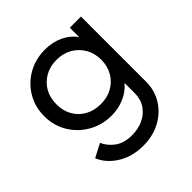

<svg xmlns="http://www.w3.org/2000/svg" viewBox="-202 -702 1071 1071"><g transform="rotate(-45 333.0 -167.0)"><path d="M323 217Q238 217 174 177.5Q110 138 84 76L164 34Q180 73 219 102Q258 131 322 131Q369 131 409 112.5Q449 94 473 59Q497 24 497 -25V-105Q466 -68 419 -47.5Q372 -27 317 -27Q243 -27 182 -62Q121 -97 85 -156.5Q49 -216 49 -291Q49 -365 84.5 -424Q120 -483 180 -517Q240 -551 315 -551Q375 -551 423 -528Q471 -505 499 -465V-539H587V-25Q587 44 552.5 99Q518 154 458.5 185.5Q399 217 323 217ZM320 -115Q373 -115 412.5 -137.5Q452 -160 474.5 -199.5Q497 -239 497 -289Q497 -340 474 -379.5Q451 -419 411 -442Q371 -465 320 -465Q270 -465 230 -443Q190 -421 167 -381.5Q144 -342 144 -289Q144 -238 166.5 -198.5Q189 -159 229 -137Q269 -115 320 -115Z"/></g></svg>

Font: Plus Jakarta Text
Style: Regular
Weight: 400
Designer: Gumpita Rahayu
Foundry: Tokotype Studio
Version: Version 1.000